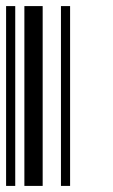

<svg xmlns="http://www.w3.org/2000/svg" viewBox="-20 -610 370 630"><path d="M0 0V-590H30V0ZM60 0V-590H120V0ZM180 0V-590H210V0Z"/></svg>

Font: Libre Barcode 128
Style: Regular
Weight: 400
Version: Version 1.005; ttfautohint (v1.8.3)